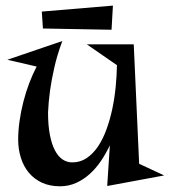

<svg xmlns="http://www.w3.org/2000/svg" viewBox="-20 -631 597 675"><path d="M450.2 -475.1 469.2 -55.2 557.1 -14.2 356.9 22.9 366.2 -120.1Q352.5 -91.3 335 -65.2Q317.4 -39.1 295.4 -19.3Q273.4 0.5 247.3 12.2Q221.2 23.9 190.9 23.9Q154.8 23.9 127.4 11.2Q100.1 -1.5 81.5 -23.7Q63 -45.9 53.5 -75.9Q43.9 -106 43.9 -140.1Q43.9 -171.9 48.8 -206.1Q53.7 -240.2 62.3 -273.7Q70.8 -307.1 82.8 -338.6Q94.7 -370.1 108.9 -397L5.9 -420.9L199.2 -486.8Q180.7 -437.5 170.7 -392.3Q160.6 -347.2 155.8 -312Q150.4 -271 148.9 -235.8Q148.9 -190.4 155.3 -157.5Q161.6 -124.5 172.9 -102.8Q184.1 -81.1 199.7 -70.6Q215.3 -60.1 233.9 -60.1Q262.2 -60.1 284.7 -75.2Q307.1 -90.3 324.5 -116Q341.8 -141.6 354.2 -175.8Q366.7 -210 374.8 -248Q382.8 -286.1 386.7 -325.7Q390.6 -365.2 391.1 -401.9L285.2 -475.1ZM372.1 -526.4 130.9 -530.8 127 -590.3 377 -611.3Z"/></svg>

Font: Risque
Style: Regular
Weight: 400
Designer: Astigmatic (AOETI)
Foundry: Astigmatic (AOETI)
Version: Version 1.000